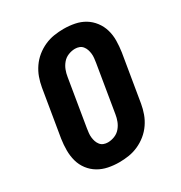

<svg xmlns="http://www.w3.org/2000/svg" viewBox="-175 -870 950 1005"><g transform="rotate(-30 300.0 -367.5)"><path d="M257 8Q223 8 191 1.5Q159 -5 132 -21Q105 -37 85.5 -62.5Q66 -88 57.5 -119Q49 -150 49 -183.5Q49 -217 54 -251L101 -534Q106 -563 116 -591Q126 -619 143.5 -644.5Q161 -670 185 -689.5Q209 -709 237 -721.5Q265 -734 294 -738.5Q323 -743 352 -743Q386 -743 418.5 -736.5Q451 -730 477.5 -714Q504 -698 523.5 -672.5Q543 -647 552 -616Q561 -585 560.5 -551.5Q560 -518 555 -484L508 -201Q503 -172 493 -144Q483 -116 465.5 -90.5Q448 -65 424 -45.5Q400 -26 372 -13.5Q344 -1 315 3.5Q286 8 257 8ZM257 -112Q277 -112 297.5 -120Q318 -128 332 -144.5Q346 -161 353.5 -180.5Q361 -200 364 -220L411 -504Q413 -517 414.5 -530.5Q416 -544 414.5 -557Q413 -570 409 -582Q405 -594 397 -604Q389 -614 377 -618.5Q365 -623 352 -623Q332 -623 311.5 -615Q291 -607 277 -590.5Q263 -574 255.5 -554.5Q248 -535 245 -515L198 -231Q196 -218 194.5 -204.5Q193 -191 194.5 -178Q196 -165 200 -153Q204 -141 212 -131Q220 -121 232 -116.5Q244 -112 257 -112Z"/></g></svg>

Font: Iosevka Aile Heavy
Style: Italic
Weight: 900
Italic angle: -9°
Designer: Belleve Invis
Foundry: Belleve Invis
Version: Version 31.1.0; ttfautohint (v1.8.4)